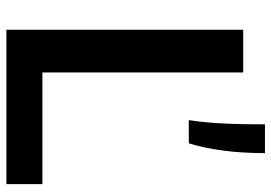

<svg xmlns="http://www.w3.org/2000/svg" viewBox="-144 -704 848 600"><g transform="rotate(90 280.0 -404.0)"><path d="M73 0V-740H206.5V-112.5H555.5V0ZM355.5 -570Q361 -607 363.8 -644Q366.5 -681 367.5 -721.2Q368.5 -761.5 368.5 -808H458.5Q458.5 -736.5 450.5 -676.8Q442.5 -617 428 -570Z"/></g></svg>

Font: Encode Sans Condensed Thin SemiBold
Style: Regular
Weight: 600
Version: Version 3.002